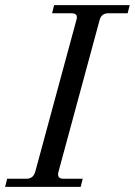

<svg xmlns="http://www.w3.org/2000/svg" viewBox="-30 -732 528 752"><path d="M-10 0 -2 -32H74Q100 -32 108 -59L269 -653Q278 -680 250 -680H174L182 -712H478L470 -680H394Q367 -680 360 -653L199 -59Q192 -32 218 -32H294L286 0Z"/></svg>

Font: Old Standard TT
Style: Italic
Weight: 400
Italic angle: -15.2°
Designer: Alexey Kryukov <alexios@thessalonica.org.ru>
Version: Version 2.2